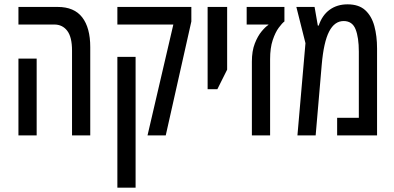

<svg xmlns="http://www.w3.org/2000/svg" viewBox="-20 -624 1818 885"><path d="M312 0V-391Q312 -453 290 -482Q268 -511 230 -511H65V-592H246Q322 -592 359 -544Q396 -496 396 -407V0ZM65 0V-354H149V0Z M660 0 779 -511H521V-592H862V-525L744 0ZM521 241V-362H605V241Z M937 -213V-592H1027V-303L982 -213Z M1141 0V-340Q1141 -389 1154.5 -423.5Q1168 -458 1186 -479.5Q1204 -501 1217 -509V-511H1117V-592H1291V-525Q1281 -518 1265 -496.5Q1249 -475 1237 -439Q1225 -403 1225 -351V0Z M1582 -604Q1634 -604 1663.5 -577Q1693 -550 1705.5 -504Q1718 -458 1718 -400V0H1534V-81H1634V-386Q1634 -451 1619 -489Q1604 -527 1564 -527Q1522 -527 1497 -478.5Q1472 -430 1463 -326L1435 0H1351L1388 -425L1346 -592H1430L1445 -506H1449Q1465 -554 1499.5 -579Q1534 -604 1582 -604Z"/></svg>

Font: Noto Sans Hebrew ExtraCondensed
Style: Regular
Weight: 400
Width: 2
Designer: Monotype Design Team
Foundry: Monotype Imaging Inc.
Version: Version 2.004; ttfautohint (v1.8.4.7-5d5b)